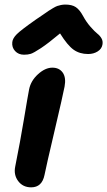

<svg xmlns="http://www.w3.org/2000/svg" viewBox="-20 -802 465 832"><path d="M84 -564.9Q60.1 -564.9 45.4 -580.8Q30.8 -596.7 33.2 -619.1Q34.7 -635.7 52.7 -653.8Q70.8 -671.9 136.2 -717.8Q147.5 -725.1 166 -738Q184.6 -751 191.2 -755.4Q197.8 -759.8 209.7 -766.8Q221.7 -773.9 228.3 -776.1Q234.9 -778.3 244.1 -780.3Q253.4 -782.2 263.2 -782.2Q292 -782.2 308.6 -771Q325.2 -759.8 339.8 -732.9Q354 -706.5 372.3 -685.8Q390.6 -665 402.1 -656Q413.6 -647 420.2 -635Q426.8 -623 423.8 -607.9Q420.4 -589.8 402.8 -578.9Q385.3 -567.9 361.8 -567.9Q325.2 -567.9 298.8 -586.7Q272.5 -605.5 240.2 -657.2Q189 -614.3 157.5 -593.5Q126 -572.8 113.5 -568.8Q101.1 -564.9 84 -564.9ZM115.2 9.8Q79.1 9.8 58.8 -17.3Q38.6 -44.4 45.9 -80.1Q67.4 -187 84 -286.9Q100.6 -386.7 106 -414.1Q113.3 -451.7 144.5 -480.2Q175.8 -508.8 207 -508.8Q236.8 -508.8 252 -487.1Q267.1 -465.3 259.8 -426.8Q252.9 -390.1 216.3 -234.6Q179.7 -79.1 172.9 -43.9Q162.1 9.8 115.2 9.8Z"/></svg>

Font: Shantell Sans Normal
Style: Italic
Weight: 600
Italic angle: -11.31°
Designer: Stephen Nixon, Anya Danilova, Shantell Martin
Foundry: Arrow Type
Version: Version 1.006;[559af2be0]